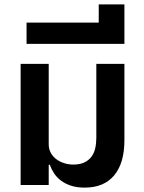

<svg xmlns="http://www.w3.org/2000/svg" viewBox="-20 -843 655 875"><path d="M366 12Q331 12 304.5 3.5Q278 -5 258.5 -19.5Q239 -34 226.5 -53Q214 -72 207 -92H202V0H74V-552H202V-186Q202 -163 212 -145.5Q222 -128 238 -116.5Q254 -105 274 -99Q294 -93 314 -93Q344 -93 364 -102.5Q384 -112 396.5 -128.5Q409 -145 414 -167.5Q419 -190 419 -216V-552H547V-204Q547 -100 500.5 -44Q454 12 366 12Z M101 -740H430V-823H547V-643H101Z"/></svg>

Font: IBM Plex Sans Thai SemiBold
Style: Regular
Weight: 600
Designer: Mike Abbink, Paul van der Laan, Pieter van Rosmalen, Ben Mitchell, Mark Frömberg
Foundry: Bold Monday
Version: Version 1.1